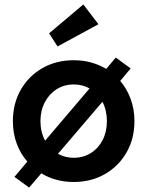

<svg xmlns="http://www.w3.org/2000/svg" viewBox="-20 -809 663 864"><path d="M111 35 45 -13 103 -82Q72 -117 55 -163.5Q38 -210 38 -264Q38 -343 73.5 -405Q109 -467 171 -502.5Q233 -538 312 -538Q353 -538 389.5 -528Q426 -518 458 -499L501 -550L568 -501L521 -445Q551 -410 568 -363.5Q585 -317 585 -264Q585 -185 549.5 -123Q514 -61 452 -25.5Q390 10 312 10Q271 10 234 0Q197 -10 166 -29ZM162 -264Q162 -215 183 -176L383 -411Q351 -429 312 -429Q269 -429 235 -407.5Q201 -386 181.5 -348.5Q162 -311 162 -264ZM312 -99Q355 -99 389 -120.5Q423 -142 442 -179Q461 -216 461 -264Q461 -312 441 -351L241 -117Q273 -99 312 -99ZM239 -600 201 -659 355 -789 423 -700Z"/></svg>

Font: Readex Pro Medium
Style: Regular
Weight: 500
Designer: Bonnie Shaver-Troup, Thomas Jockin
Foundry: Lexend
Version: Version 1.204; ttfautohint (v1.8.4.7-5d5b)